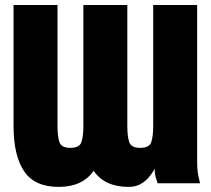

<svg xmlns="http://www.w3.org/2000/svg" viewBox="-20 -733 843 768"><path d="M768.6 -86.9Q768.6 -49.8 774.4 -24.9Q780.3 0 780.3 0H610.4Q610.4 0 604.5 -18.3Q598.6 -36.6 598.6 -58.6Q598.6 -58.6 592.5 -47.6Q586.4 -36.6 573.7 -22Q561 -7.3 541.3 3.7Q521.5 14.6 494.1 14.6Q398.9 14.6 354.5 -49.8Q310.1 14.6 214.8 14.6Q118.2 14.6 76.2 -48.3Q34.2 -111.3 34.2 -228.5V-712.9H210V-228.5Q210 -188.5 217.5 -165Q225.1 -141.6 261.7 -141.6Q298.3 -141.6 305.9 -165Q313.5 -188.5 313.5 -228.5V-712.9H489.3V-228.5Q489.3 -188.5 496.8 -165Q504.4 -141.6 541 -141.6Q577.6 -141.6 585.2 -165Q592.8 -188.5 592.8 -228.5V-712.9H768.6Z"/></svg>

Font: Giphurs Black
Style: Regular
Weight: 900
Version: Version 0.920; ttfautohint (v1.8.4.7-5d5b)